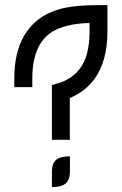

<svg xmlns="http://www.w3.org/2000/svg" viewBox="-20 -741 482 760"><path d="M185.5 -0.5V-61.5Q185.5 -102.1 211.9 -114.7Q227.5 -122.1 256.8 -122.1V-61.5Q256.8 -21 230 -8.3Q214.4 -0.5 185.5 -0.5ZM256.3 -187.5H185.5V-404.3L210.4 -411.6Q260.7 -426.3 292.5 -464.4Q334.5 -515.1 334.5 -615.7V-649.9Q252.9 -648.4 199.2 -622.1Q107.9 -576.2 107.9 -431.2V-396H36.6V-431.2Q36.6 -529.3 73.2 -595.7Q124.5 -686.5 238.3 -710.4Q289.6 -720.7 370.1 -720.7H405.3V-615.7Q405.3 -499 353.5 -427.7Q316.9 -378.4 256.3 -353Z"/></svg>

Font: Greenwashing Machine
Style: Regular
Weight: 400
Designer: Tup Wanders
Foundry: Free font, DO NOT SELL
Version: Version 1.00;August 10, 2023;FontCreator 11.5.0.2430 64-bit